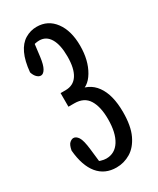

<svg xmlns="http://www.w3.org/2000/svg" viewBox="-138 -920 484 590"><g transform="rotate(-30 104.0 -625.0)"><path d="M95.2 -376.5Q54.2 -376.5 30 -405.8Q5.9 -435.1 1 -490.7Q4.4 -509.3 11.5 -515.4Q18.6 -521.5 24.9 -521.5Q34.2 -521.5 41.7 -510.3Q49.3 -499 53.2 -464.4L61 -396L42.5 -428.2Q52.2 -422.4 62.7 -419.2Q73.2 -416 81.5 -416Q112.3 -416 129.4 -443.1Q146.5 -470.2 146.5 -518.6Q146.5 -562.5 131.1 -587.4Q115.7 -612.3 81.1 -612.3H60.1V-660.6H77.6Q106 -660.6 120.4 -682.9Q134.8 -705.1 134.8 -747.6Q134.8 -789.1 121.6 -811.3Q108.4 -833.5 84 -833.5Q77.1 -833.5 69.1 -831.8Q61 -830.1 48.3 -824.2L69.3 -851.6L61.5 -788.6Q58.1 -761.7 51 -749.5Q43.9 -737.3 35.2 -737.3Q27.8 -737.3 21 -744.1Q14.2 -751 10.7 -762.7Q14.2 -801.3 25.9 -826.2Q37.6 -851.1 56.6 -862.5Q75.7 -874 97.7 -874Q137.7 -874 161.4 -842Q185.1 -810.1 185.1 -756.8Q185.1 -705.1 163.8 -669.2Q142.6 -633.3 109.4 -633.3L104 -642.6Q148.9 -642.6 173.1 -609.1Q197.3 -575.7 197.3 -514.2Q197.3 -464.8 182.9 -434.6Q168.5 -404.3 145.3 -390.4Q122.1 -376.5 95.2 -376.5Z"/></g></svg>

Font: Scarab Serif
Style: Condensed
Weight: 400
Designer: John Roberts
Foundry: Scarab
Version: 1.0